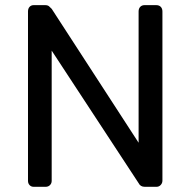

<svg xmlns="http://www.w3.org/2000/svg" viewBox="-20 -720 733 740"><path d="M87.9 -22.9V-675.8Q87.9 -687 94 -693.6Q100.1 -700.2 109.9 -700.2H153.8Q163.6 -700.2 168.7 -696Q173.8 -691.9 179.2 -686L514.2 -169.9V-675.8Q514.2 -687 520.5 -693.6Q526.9 -700.2 537.1 -700.2H582Q593.3 -700.2 599.6 -693.6Q606 -687 606 -675.8V-23.9Q606 -14.2 599.4 -7.1Q592.8 0 583 0H538.1Q521 0 514.2 -14.2L179.2 -524.9V-22.9Q179.2 -13.2 172.6 -6.6Q166 0 155.8 0H109.9Q100.1 0 94 -6.6Q87.9 -13.2 87.9 -22.9Z"/></svg>

Font: Rubik AZ
Style: Regular
Weight: 400
Designer: Hubert and Fischer
Foundry: Hubert & Fischer
Version: Version 2.000